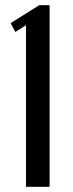

<svg xmlns="http://www.w3.org/2000/svg" viewBox="-20 -719 281 739"><path d="M80 0V-622L39 -596L21 -630L131 -699H171V0Z"/></svg>

Font: Moniqa ExtBd Cond Paragraph
Style: Regular
Weight: 800
Width: 3
Designer: Rajesh Rajput
Foundry: Rajesh Rajput
Version: Version 1.000